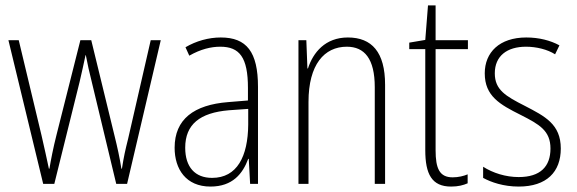

<svg xmlns="http://www.w3.org/2000/svg" viewBox="-20 -677 2123 707"><path d="M318 -375 408 0H448L572 -529H535L452 -167C441 -123 436 -101 429 -56H427C421 -95 412 -136 402 -176L316 -529H276L188 -180C176 -133 167 -86 162 -56H160C152 -93 144 -131 133 -178L49 -529H11L139 0H180L273 -375C281 -408 288 -442 295 -474H296C302 -442 309 -410 318 -375Z M793 -539C748 -539 702 -526 663 -503L677 -472C719 -496 757 -505 791 -505C862 -505 893 -466 893 -353V-307L820 -301C694 -291 623 -238 623 -133C623 -54 665 10 755 10C837 10 874 -38 894 -92H896L901 0H930V-357C930 -486 888 -539 793 -539ZM823 -271 894 -276V-218C893 -101 853 -22 761 -22C698 -22 662 -62 662 -133C662 -219 716 -262 823 -271Z M1261 -539C1178 -539 1133 -484 1114 -425H1112L1108 -529H1079V0H1116V-302C1116 -439 1174 -505 1257 -505C1322 -505 1360 -461 1360 -356V0H1398V-365C1398 -485 1349 -539 1261 -539Z M1647 -24C1598 -24 1584 -57 1584 -124V-496H1703V-529H1584V-657H1556L1546 -530L1487 -520V-496H1546V-124C1546 -36 1570 10 1641 10C1667 10 1686 5 1702 -2V-35C1688 -29 1668 -24 1647 -24Z M2045 -130C2045 -220 1986 -249 1913 -287C1842 -323 1802 -346 1802 -407C1802 -471 1847 -505 1917 -505C1955 -505 1996 -495 2024 -477L2040 -510C2007 -528 1965 -539 1918 -539C1819 -539 1765 -484 1765 -407C1765 -323 1821 -292 1897 -254C1966 -219 2007 -196 2007 -130C2007 -64 1970 -25 1890 -25C1842 -25 1795 -40 1759 -63V-22C1788 -6 1834 10 1890 10C1993 10 2045 -44 2045 -130Z"/></svg>

Font: Noto Sans Devanagari Condensed ExtraLight
Style: Regular
Weight: 200
Width: 3
Designer: Jelle Bosma - Monotype Design Team
Foundry: Monotype Imaging Inc.
Version: Version 2.004